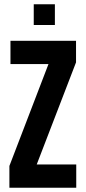

<svg xmlns="http://www.w3.org/2000/svg" viewBox="-20 -879 401 899"><path d="M24 -102 207 -579H29V-688H336V-587L152 -109H337V0H24ZM138 -859H237V-762H138Z"/></svg>

Font: Saira ExtraCondensed
Style: Bold
Weight: 700
Width: 2
Designer: Hector Gatti with collaboration of the Omnibus-Type team
Foundry: Omnibus-Type
Version: Version 0.072; ttfautohint (v1.8)